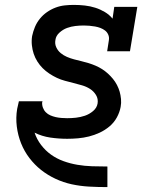

<svg xmlns="http://www.w3.org/2000/svg" viewBox="-20 -558 640 783"><path d="M417 205Q380 205 343.5 203Q307 201 272.5 193.5Q238 186 206 171Q174 156 147.5 135Q121 114 100 86.5Q79 59 66 26.5Q53 -6 48.5 -42Q44 -78 50 -114Q52 -122 53.5 -129.5Q55 -137 57 -145H153Q153 -144 153 -143Q153 -142 152 -141Q151 -130 155 -119Q159 -108 167 -100Q175 -92 185.5 -87.5Q196 -83 207 -80.5Q218 -78 230 -77Q242 -76 254 -76Q272 -76 290 -78Q308 -80 326 -86Q344 -92 359.5 -105Q375 -118 378 -136Q381 -155 371.5 -170.5Q362 -186 347 -195.5Q332 -205 314.5 -210Q297 -215 279.5 -219.5Q262 -224 245 -228.5Q228 -233 212 -240.5Q196 -248 181 -258Q166 -268 154 -280Q142 -292 132.5 -307Q123 -322 117.5 -338.5Q112 -355 110 -373.5Q108 -392 111 -411Q115 -430 122.5 -448Q130 -466 142.5 -481.5Q155 -497 171.5 -508.5Q188 -520 206.5 -527Q225 -534 244 -536Q263 -538 281 -538Q304 -538 326 -535.5Q348 -533 368.5 -526.5Q389 -520 407.5 -509Q426 -498 439 -482L446 -530H540L510 -349H417L424 -394Q426 -406 421.5 -416.5Q417 -427 408.5 -433.5Q400 -440 389.5 -444Q379 -448 367.5 -450Q356 -452 344.5 -453Q333 -454 322 -454Q305 -454 287.5 -452Q270 -450 253.5 -444Q237 -438 222.5 -425Q208 -412 206 -395Q203 -379 209.5 -365Q216 -351 227.5 -341.5Q239 -332 253 -326Q267 -320 282 -316Q297 -312 312 -308.5Q327 -305 341.5 -300.5Q356 -296 370 -290Q384 -284 396.5 -276Q409 -268 420 -258Q431 -248 440.5 -236.5Q450 -225 457 -211.5Q464 -198 468 -184Q472 -170 473.5 -154Q475 -138 472 -122Q468 -100 456.5 -79Q445 -58 426.5 -42.5Q408 -27 386.5 -17Q365 -7 343 -1.5Q321 4 298.5 6Q276 8 254 8Q219 8 185 3Q151 -2 121 -17Q130 10 147.5 33Q165 56 188 72.5Q211 89 238.5 99Q266 109 295.5 114Q325 119 355.5 120Q386 121 416 121H418V205Z"/></svg>

Font: Iosevka Curly Slab MdExObl
Style: Regular
Weight: 500
Width: 7
Italic angle: -9°
Monospace: yes
Designer: Belleve Invis
Foundry: Belleve Invis
Version: Version 11.1.0; ttfautohint (v1.8.3)